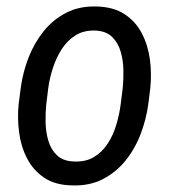

<svg xmlns="http://www.w3.org/2000/svg" viewBox="-20 -558 527 588"><path d="M37.1 -238.8 43.5 -288.6Q49.8 -335.9 67.1 -380.9Q84.5 -425.8 113.3 -461.9Q142.1 -498 182.9 -519Q223.6 -540 277.3 -538.1Q328.1 -536.6 361.8 -514.4Q395.5 -492.2 414.3 -456.1Q433.1 -419.9 439 -376.5Q444.8 -333 440.4 -289.1L434.1 -238.8Q427.7 -191.9 410.4 -146.7Q393.1 -101.6 364 -65.7Q335 -29.8 294.2 -9Q253.4 11.7 200.2 9.8Q148.9 8.8 115.5 -13.7Q82 -36.1 63.2 -72.3Q44.4 -108.4 38.6 -151.9Q32.7 -195.3 37.1 -238.8ZM127.9 -289.1 121.6 -237.8Q119.1 -213.4 119.6 -183.8Q120.1 -154.3 127.9 -127.4Q135.7 -100.6 154.1 -82.8Q172.4 -64.9 205.1 -63.5Q242.2 -61.5 267.8 -77.1Q293.5 -92.8 310.3 -118.9Q327.1 -145 336.4 -176.5Q345.7 -208 349.6 -238.8L356 -289.6Q358.4 -314 357.9 -343.3Q357.4 -372.6 349.6 -399.7Q341.8 -426.8 323.5 -444.8Q305.2 -462.9 272 -464.4Q237.3 -465.8 211.7 -450Q186 -434.1 168.9 -407.2Q151.9 -380.4 141.8 -349.1Q131.8 -317.9 127.9 -289.1Z"/></svg>

Font: Roboto Condensed
Style: Italic
Weight: 400
Italic angle: -12°
Designer: Christian Robertson
Foundry: Google
Version: Version 3.0